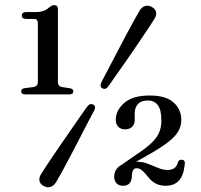

<svg xmlns="http://www.w3.org/2000/svg" viewBox="-20 -736 806 771"><path d="M84.5 -660H115.5Q124.5 -660 128.2 -656.2Q132 -652.5 132 -641V-407Q132 -398 127.5 -393Q123 -388 115 -386.5L79 -382Q65 -380 65 -369.5Q65 -357 81.5 -357H258.5Q274.5 -357 274.5 -369Q274.5 -379 261.5 -381.5L228.5 -386.5Q220.5 -388 216.5 -393Q212.5 -398 212.5 -407V-700Q212.5 -715.5 197 -715.5Q192 -715.5 187.8 -713.2Q183.5 -711 178.5 -707Q167.5 -697 155.2 -692.2Q143 -687.5 121.5 -687.5H85.5Q77 -687.5 72.2 -683.8Q67.5 -680 67.5 -673.5Q67.5 -667.5 71.8 -663.8Q76 -660 84.5 -660ZM416 -390.5Q409.5 -382 404 -379.8Q398.5 -377.5 391 -381.5Q384 -385.5 383.8 -392Q383.5 -398.5 388 -407.5Q395.5 -422 407.5 -444.8Q419.5 -467.5 433.8 -494.8Q448 -522 463 -550.8Q478 -579.5 492.5 -606.5Q507 -633.5 519.5 -656.2Q532 -679 540.5 -693Q549 -707.5 562.5 -711.8Q576 -716 590.5 -707.5Q604.5 -699.5 606.8 -686.8Q609 -674 600 -660Q592.5 -647.5 578.8 -627Q565 -606.5 547.8 -580.8Q530.5 -555 511.8 -527.8Q493 -500.5 474.8 -474.5Q456.5 -448.5 441.2 -426.8Q426 -405 416 -390.5ZM329 -306.5Q335.5 -315 341.2 -317.2Q347 -319.5 354.5 -316Q361.5 -312 361.8 -305.5Q362 -299 357 -290Q349 -275.5 337.2 -252.8Q325.5 -230 311.2 -202.5Q297 -175 282 -146Q267 -117 252.5 -90Q238 -63 225.8 -40.5Q213.5 -18 204.5 -3.5Q196 10.5 182.5 14.5Q169 18.5 154.5 10.5Q141 3 138.5 -9.8Q136 -22.5 145 -37Q152.5 -49.5 166.2 -70Q180 -90.5 197.2 -116.2Q214.5 -142 233.5 -169.2Q252.5 -196.5 270.5 -222.8Q288.5 -249 303.8 -270.8Q319 -292.5 329 -306.5ZM481.5 -61 464.5 -71.5 535 -120.5Q569.5 -143.5 590 -163.5Q610.5 -183.5 619.2 -204.5Q628 -225.5 628 -252Q628 -295 613.8 -313.8Q599.5 -332.5 573.5 -332.5Q546.5 -332.5 533.8 -318Q521 -303.5 521 -281V-254Q521 -236.5 510.2 -226.5Q499.5 -216.5 482.5 -216.5Q465.5 -216.5 455.2 -226.8Q445 -237 445 -255.5Q445 -293 479 -322.8Q513 -352.5 581.5 -352.5Q645.5 -352.5 676.8 -324.8Q708 -297 708 -254Q708 -230.5 696.5 -209.8Q685 -189 658.2 -167.8Q631.5 -146.5 585 -119.5ZM438.5 -26.5Q438.5 -53.5 461 -70Q483.5 -86.5 530 -86.5Q553.5 -86.5 574.5 -78.2Q595.5 -70 615 -61.8Q634.5 -53.5 653 -53.5Q670 -53.5 679.8 -60.5Q689.5 -67.5 694.5 -84Q696 -90 700.2 -92.5Q704.5 -95 709.5 -94.5Q724.5 -94 722 -76.5Q717 -29 697.2 -9.5Q677.5 10 645.5 10Q620 10 602 -0.8Q584 -11.5 567 -35Q555.5 -48.5 546.5 -54.5Q537.5 -60.5 529 -60.5Q519 -60.5 514.5 -52.5Q510 -44.5 509.5 -27.5Q508.5 -8.5 499.5 0.8Q490.5 10 473.5 10Q458 10 448.2 0.2Q438.5 -9.5 438.5 -26.5Z"/></svg>

Font: Fraunces 24pt
Style: Regular
Weight: 400
Version: Version 1.000;[b76b70a41]